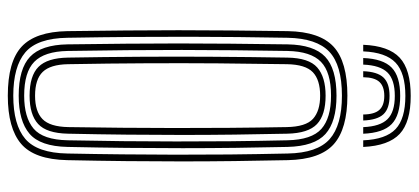

<svg xmlns="http://www.w3.org/2000/svg" viewBox="-292 -706 1005 460"><g transform="rotate(90 210.0 -476.5)"><path d="M210.2 -958.5Q273 -958.5 301.3 -932.1Q329.7 -905.6 332.6 -844.7H316.7Q314.4 -898.9 289.7 -922.3Q265 -945.7 210.2 -945.7Q155.5 -945.7 130.7 -922.3Q105.9 -898.9 103.6 -844.7H87.8Q90.3 -905.6 118.7 -932.1Q147.1 -958.5 210.2 -958.5ZM210.2 -933.3Q256.8 -933.3 277.9 -912.8Q298.9 -892.3 300.9 -844.7H285.1Q283.4 -885.3 266 -902.9Q248.7 -920.4 210.2 -920.4Q171.6 -920.4 154.3 -902.9Q136.9 -885.3 135.3 -844.7H119.5Q121.4 -892.3 142.4 -912.8Q163.4 -933.3 210.2 -933.3ZM210.2 -907.8Q240.5 -907.8 254.2 -893.2Q267.9 -878.6 269.2 -844.7H254.8Q254.5 -871.8 243.7 -883.5Q233 -895.2 210.2 -895.2Q187.6 -895.2 176.8 -883.5Q165.9 -871.8 165.5 -844.7H151.1Q152.4 -878.6 166.2 -893.2Q180 -907.8 210.2 -907.8ZM209.8 6.8Q128.2 6.8 92.3 -26.3Q56.5 -59.5 55.1 -135.6Q54.1 -211.2 53.5 -276.1Q52.9 -341.1 52.9 -402.2Q52.9 -463.4 53.5 -527.1Q54.1 -590.9 55.1 -664.1Q56.5 -740.6 92.4 -773.7Q128.4 -806.8 209.8 -806.8Q289.2 -806.8 325.9 -774.2Q362.5 -741.6 364.2 -664.1Q365.6 -599 366.4 -536.2Q367.2 -473.5 367.2 -409.7Q367.2 -345.9 366.5 -278.2Q365.8 -210.5 364.2 -135.5Q362.5 -57 325.1 -25.1Q287.7 6.8 209.8 6.8ZM209.8 -6.3Q279.5 -6.3 313.3 -35.1Q347 -64 348.3 -136Q349.7 -204.8 350.3 -268.4Q351 -332 351.1 -394.8Q351.2 -457.6 350.6 -523.8Q349.9 -589.9 348.3 -663.7Q347 -734.8 313.8 -764.3Q280.6 -793.7 209.8 -793.7Q136.5 -793.7 104.4 -763.4Q72.4 -733.1 71 -663.7Q69.9 -603.5 69.3 -545.5Q68.6 -487.5 68.6 -425.7Q68.5 -363.9 69 -293Q69.5 -222.1 71 -136Q72.1 -63.9 106 -35.1Q140 -6.3 209.8 -6.3ZM209.8 -19.3Q145.2 -19.3 116.6 -46.4Q87.9 -73.5 86.8 -136Q85.8 -211.2 85.2 -276.1Q84.6 -341 84.6 -402.2Q84.6 -463.3 85.2 -527.1Q85.8 -590.8 86.8 -663.7Q87.9 -726.4 116.4 -753.5Q145 -780.7 209.8 -780.7Q272.2 -780.7 301.6 -754.2Q330.9 -727.8 332.5 -663.4Q333.9 -601.4 334.7 -539Q335.5 -476.5 335.5 -411.9Q335.5 -347.2 334.8 -278.7Q334.1 -210.3 332.5 -136.4Q331.2 -71.1 300.9 -45.2Q270.6 -19.3 209.8 -19.3ZM209.8 -32.4Q261.7 -32.4 288.6 -54.9Q315.4 -77.5 316.6 -136.7Q318 -204.2 318.7 -268.5Q319.3 -332.7 319.4 -396.5Q319.5 -460.2 318.9 -526.1Q318.2 -592.1 316.6 -663Q315.4 -721.3 289.3 -744.5Q263.2 -767.6 209.8 -767.6Q153.4 -767.6 128.6 -743.4Q103.7 -719.3 102.6 -663.4Q101.5 -598.6 100.9 -536.1Q100.2 -473.7 100.2 -410.3Q100.1 -346.8 100.7 -279.1Q101.4 -211.4 102.6 -136.4Q103.7 -80.9 128.6 -56.6Q153.4 -32.4 209.8 -32.4ZM209.8 -45.4Q162 -45.4 140.7 -66.7Q119.3 -88 118.5 -137.4Q117 -224.1 116.5 -310.3Q115.9 -396.5 116.5 -484.3Q117 -572.1 118.5 -662.9Q119.3 -714.5 142.1 -734.5Q164.9 -754.6 209.8 -754.6Q255.9 -754.6 277.8 -733.9Q299.7 -713.2 300.8 -662.7Q302.2 -598.8 303 -536.5Q303.8 -474.2 303.8 -410.7Q303.8 -347.1 303.1 -279.6Q302.4 -212 300.8 -137.3Q299.7 -86.1 277.5 -65.8Q255.2 -45.4 209.8 -45.4ZM209.8 -58.5Q247.5 -58.5 265.8 -76.3Q284.2 -94.1 285 -138.4Q285.9 -204 286.6 -266.6Q287.2 -329.2 287.2 -392.3Q287.3 -455.4 286.8 -521.8Q286.3 -588.3 285 -661.3Q284.2 -707.2 265.2 -724.4Q246.2 -741.5 209.8 -741.5Q171.7 -741.5 153.4 -723.9Q135.1 -706.2 134.3 -662.4Q133 -579.2 132.3 -496.2Q131.7 -413.2 132.1 -325Q132.5 -236.7 134.3 -137.4Q135.1 -95.1 152.8 -76.8Q170.5 -58.5 209.8 -58.5Z"/></g></svg>

Font: Big Shoulders Inline Text Thin
Style: Regular
Weight: 100
Designer: Patric King
Foundry: XO Type Co
Version: Version 2.002